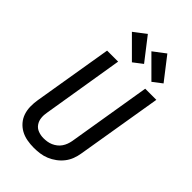

<svg xmlns="http://www.w3.org/2000/svg" viewBox="-291 -1080 1183 1183"><g transform="rotate(45 300.0 -488.5)"><path d="M254 8Q224 8 194.5 2.5Q165 -3 140.5 -16.5Q116 -30 97.5 -51.5Q79 -73 70 -100Q61 -127 60.5 -157Q60 -187 65 -217L151 -735H247L160 -204Q155 -179 157.5 -155Q160 -131 173 -112Q186 -93 208.5 -84.5Q231 -76 255 -76Q255 -76 255.5 -76Q256 -76 256 -76Q271 -76 287 -78.5Q303 -81 318 -87.5Q333 -94 346.5 -104.5Q360 -115 369.5 -129Q379 -143 384.5 -158Q390 -173 393 -189L483 -735H580L487 -175Q483 -149 473.5 -123.5Q464 -98 447 -76Q430 -54 407 -37Q384 -20 358.5 -9.5Q333 1 306.5 4.5Q280 8 254 8ZM480 -792 347 -925 426 -985 540 -838ZM310 -792 177 -925 256 -985 370 -838Z"/></g></svg>

Font: Iosevka Curly MdExObl
Style: Regular
Weight: 500
Width: 7
Italic angle: -9°
Monospace: yes
Designer: Belleve Invis
Foundry: Belleve Invis
Version: Version 11.1.0; ttfautohint (v1.8.3)